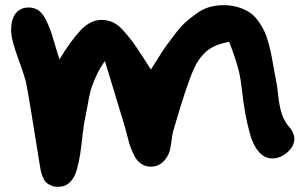

<svg xmlns="http://www.w3.org/2000/svg" viewBox="-20 -642 1191 743"><path d="M907 -355Q897 -402 867 -480Q809 -470 778 -442.5Q747 -415 729 -373Q701 -310 650 -134Q647 -124 643 -92Q639 -60 632 -45Q608 3 564 3Q546 3 532 -5Q518 -13 509.5 -24Q501 -35 492.5 -54.5Q484 -74 480 -88Q476 -102 470 -126Q464 -150 460 -162L386 -406Q365 -377 350.5 -344Q336 -311 330.5 -290.5Q325 -270 318.5 -232.5Q312 -195 309 -183Q304 -160 299.5 -119Q295 -78 290.5 -47Q286 -16 277 15.5Q268 47 250 64Q232 81 205 81Q188 81 175.5 75Q163 69 156.5 62Q150 55 144.5 40.5Q139 26 137.5 17.5Q136 9 133 -9Q95 -249 82 -317Q77 -343 50 -416.5Q23 -490 23 -525Q23 -568 41 -590.5Q59 -613 91 -613Q112 -613 128 -602.5Q144 -592 156 -568.5Q168 -545 175 -525.5Q182 -506 193 -468Q204 -430 210 -412Q255 -486 292.5 -525.5Q330 -565 374 -565Q397 -565 418 -555Q439 -545 459 -522Q479 -499 492.5 -481Q506 -463 529.5 -426.5Q553 -390 564 -373Q570 -382 591.5 -416.5Q613 -451 624 -466Q635 -481 657.5 -510.5Q680 -540 697.5 -555.5Q715 -571 739.5 -589Q764 -607 790 -614.5Q816 -622 845 -622Q877 -622 903.5 -613.5Q930 -605 948 -592.5Q966 -580 981 -558.5Q996 -537 1004.5 -518Q1013 -499 1020.5 -470.5Q1028 -442 1031.5 -422Q1035 -402 1040.5 -372Q1046 -342 1049 -327Q1052 -314 1057 -269.5Q1062 -225 1072 -197Q1082 -169 1104 -145Q1119 -124 1119 -105Q1119 -76 1092 -52.5Q1065 -29 1034 -29Q1004 -29 982 -54Q960 -79 948 -121.5Q936 -164 929 -204Q922 -244 916.5 -291Q911 -338 907 -355Z"/></svg>

Font: Because We Learn
Style: Regular
Weight: 400
Designer: Liz Wetzel, Aaron Williamson, Russ McMullin
Foundry: Red Hat
Version: Version 1.000